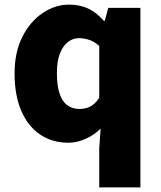

<svg xmlns="http://www.w3.org/2000/svg" viewBox="-20 -603 698 830"><path d="M409 207V38L415 -47Q388 -20 350.5 -3Q313 14 276 14Q205 14 152.5 -22Q100 -58 71.5 -125Q43 -192 43 -285Q43 -378 77 -444.5Q111 -511 165 -547Q219 -583 278 -583Q325 -583 360.5 -566.5Q396 -550 429 -513H433L448 -569H587V207ZM323 -132Q349 -132 369.5 -142Q390 -152 409 -180V-404Q389 -423 366 -430.5Q343 -438 320 -438Q296 -438 274.5 -422Q253 -406 239.5 -373Q226 -340 226 -287Q226 -233 237.5 -198.5Q249 -164 271 -148Q293 -132 323 -132Z"/></svg>

Font: Noto Sans HK Thin Black
Style: Regular
Weight: 900
Version: Version 2.004-H2;hotconv 1.0.118;makeotfexe 2.5.65603